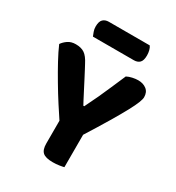

<svg xmlns="http://www.w3.org/2000/svg" viewBox="-192 -920 953 1042"><g transform="rotate(30 284.0 -399.0)"><path d="M361.9 -195.2H225.5Q199.8 -233.4 168.9 -281.4Q138 -329.4 107.8 -380.5Q77.5 -431.5 51.4 -479.5Q25.3 -527.6 8.8 -566Q19.7 -582.4 39.4 -596.3Q59.2 -610.2 88.6 -610.2Q122.8 -610.2 143.9 -595.6Q165 -581.1 184.4 -542.8Q187.5 -537.3 198.3 -516.8Q209.1 -496.3 223.3 -469Q237.5 -441.6 251.7 -414.1Q265.9 -386.5 276.5 -366.3Q287 -346.2 289.9 -341.4H295.4Q318.3 -387.2 336.3 -426.3Q354.2 -465.4 371.7 -505.9Q389.2 -546.4 409.9 -594.1Q425 -601.9 443.9 -606Q462.8 -610.2 479.7 -610.2Q510.8 -610.2 531.7 -594Q552.6 -577.8 552.6 -545.8Q552.6 -534.3 543.6 -510.9Q534.6 -487.5 513 -447.4Q491.5 -407.2 454.6 -345.5Q417.8 -283.7 361.9 -195.2ZM218.2 -250.2H367.6V-1.2Q358.1 1.5 338.5 4.4Q318.8 7.3 298.7 7.3Q253.9 7.3 236.1 -8.6Q218.2 -24.4 218.2 -63.2ZM404 -692.3H147.4Q143.4 -702.1 138 -716.5Q132.6 -731 132.6 -747.1Q132.6 -779.3 146.2 -792.2Q159.7 -805.2 182.1 -805.2H438.2Q445.2 -796.1 449 -781.2Q452.8 -766.2 452.8 -750.4Q452.8 -718.2 439.7 -705.2Q426.6 -692.3 404 -692.3Z"/></g></svg>

Font: Baloo Paaji 2
Style: Regular
Weight: 400
Designer: Shuchita Grover, Noopur Datye and Ek Type
Foundry: Ek Type
Version: Version 1.700